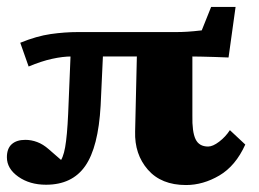

<svg xmlns="http://www.w3.org/2000/svg" viewBox="-23 -529 754 560"><path d="M519.5 10.7Q447.3 10.7 408.2 -34.2Q369.1 -79.1 371.1 -145.5L377 -400.4L538.1 -401.4V-192.4Q537.1 -144.5 547.4 -123Q557.6 -101.6 584 -101.6Q597.7 -101.6 616.2 -115.7Q634.8 -129.9 647.5 -149.4L692.4 -107.4Q664.1 -44.9 616.7 -17.1Q569.3 10.7 519.5 10.7ZM111.3 9.8Q63.5 9.8 30.3 -13.7Q-2.9 -37.1 -2.9 -70.3Q-2.9 -95.7 11.2 -108.4Q25.4 -121.1 50.8 -121.1Q68.4 -121.1 85.4 -114.7Q102.5 -108.4 119.1 -93.8L185.5 -36.1L117.2 -43Q137.7 -43 149.4 -54.7Q161.1 -66.4 167 -99.6Q172.9 -132.8 175.8 -197.3L184.6 -411.1H279.3L270.5 -220.7Q263.7 -99.6 225.6 -44.9Q187.5 9.8 111.3 9.8ZM60.5 -335 36.1 -404.3Q84 -423.8 125 -429.7Q166 -435.5 205.1 -435.5H493.2Q506.8 -435.5 523.4 -436.5Q540 -437.5 565.4 -440.4L592.8 -508.8H664.1L643.6 -361.3Q624 -362.3 604 -362.8Q584 -363.3 566.4 -363.8Q548.8 -364.3 534.2 -364.3H185.5Q160.2 -364.3 128.9 -357.4Q97.7 -350.6 60.5 -335Z"/></svg>

Font: Crimson Pro Black
Style: Regular
Weight: 900
Designer: Jacques Le Bailly
Foundry: Baron von Fonthausen
Version: Version 1.003